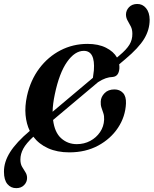

<svg xmlns="http://www.w3.org/2000/svg" viewBox="-62 -778 794 993"><path d="M476.5 -159Q477.5 -178 472.5 -192.5Q467.5 -207 462.8 -221.2Q458 -235.5 459 -253Q460 -277 478.8 -296.2Q497.5 -315.5 530 -315.5Q557 -315.5 574 -297.5Q591 -279.5 589.5 -243Q586.5 -175 548.5 -117.5Q510.5 -60 445.8 -25Q381 10 296.5 10Q234 10 186.8 -11.2Q139.5 -32.5 110.5 -71Q73.5 -37 58.5 -9.2Q43.5 18.5 43.5 47Q43.5 69.5 52 84.2Q60.5 99 69.2 112.2Q78 125.5 78 142.5Q78 163.5 62.8 179.2Q47.5 195 22.5 195Q-5.5 195.5 -23.5 174.2Q-41.5 153 -41.5 110.5Q-42 60 -9.8 8.8Q22.5 -42.5 92 -101Q74.5 -137 70.2 -182.8Q66 -228.5 77.5 -281.5Q95.5 -363 141 -423.8Q186.5 -484.5 251 -517.8Q315.5 -551 390.5 -551Q447 -551 486.2 -531.2Q525.5 -511.5 543 -480.5L556 -491.5Q592 -521.5 607.5 -547Q623 -572.5 622.5 -603.5Q622.5 -625.5 614.5 -641.2Q606.5 -657 598.2 -671Q590 -685 589.5 -702Q589.5 -724 605 -740.5Q620.5 -757 647 -757.5Q675 -758 693.2 -736Q711.5 -714 712 -676Q712 -624 683.5 -577Q655 -530 586.5 -472.5L554.5 -445.5Q556 -435 555.5 -424.5Q552.5 -383 521 -380Q503 -379.5 484.8 -373.2Q466.5 -367 445 -353L212.5 -157.5Q220.5 -93 254.5 -62.8Q288.5 -32.5 335 -32.5Q373 -32.5 404.5 -49.2Q436 -66 455.5 -94.8Q475 -123.5 476.5 -159ZM221.5 -290.5Q211 -241.5 210 -200L418.5 -375.5Q421.5 -393 423.5 -414Q431 -515 371.5 -515Q325 -515 284.8 -457.8Q244.5 -400.5 221.5 -290.5Z"/></svg>

Font: Fraunces 144pt S050 SemiBold
Style: Italic
Weight: 600
Italic angle: -16°
Version: Version 1.000; ttfautohint (v1.8.3)